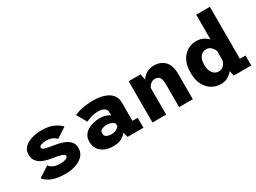

<svg xmlns="http://www.w3.org/2000/svg" viewBox="-43 -1376 2687 2014"><g transform="rotate(-30 1300.0 -369.5)"><path d="M325.5 11Q145.5 11 74 -80L202 -162.5Q220.5 -135 253.8 -122.2Q287 -109.5 331 -109.5Q368.5 -109.5 396.5 -119Q424.5 -128.5 424.5 -148.5Q424.5 -168 388.2 -179.8Q352 -191.5 280 -201.5Q231 -208.5 187.2 -225.2Q143.5 -242 115.8 -274Q88 -306 88 -358.5Q88 -399 109 -428Q130 -457 165.2 -475.8Q200.5 -494.5 243.8 -503.2Q287 -512 331.5 -512Q421 -512 479.5 -483.8Q538 -455.5 562 -424L438.5 -345Q425.5 -365.5 393 -379.5Q360.5 -393.5 321.5 -393.5Q290 -393.5 262.8 -385Q235.5 -376.5 235.5 -357.5Q235.5 -339 267.2 -330Q299 -321 353 -312.5Q386.5 -307.5 425.2 -299Q464 -290.5 498.5 -274Q533 -257.5 555.2 -230Q577.5 -202.5 577.5 -159Q577.5 -100 540.8 -62.5Q504 -25 446.2 -7Q388.5 11 325.5 11Z M902.5 11Q848 11 803.8 -8Q759.5 -27 733.8 -64.2Q708 -101.5 708 -156.5Q708 -200 727.2 -230.5Q746.5 -261 778 -279.8Q809.5 -298.5 847.2 -307.2Q885 -316 921.5 -316Q969 -316 1001.5 -304Q1034 -292 1045 -280V-320.5Q1045 -353 1017 -369.8Q989 -386.5 947 -386.5Q898 -386.5 858.5 -373.8Q819 -361 796.5 -348.5L728 -468Q747 -478.5 782.5 -488.8Q818 -499 862.8 -505.5Q907.5 -512 955.5 -512Q999 -512 1043.8 -504.2Q1088.5 -496.5 1126 -477.2Q1163.5 -458 1186.5 -424.5Q1209.5 -391 1209.5 -339.5V-120.5H1273.5V0H1082L1062.5 -61.5Q1051.5 -37 1011 -13Q970.5 11 902.5 11ZM951.5 -108.5Q986 -108.5 1012 -123.2Q1038 -138 1045 -151.5V-182.5Q1037.5 -195.5 1011 -207.5Q984.5 -219.5 954 -219.5Q922.5 -219.5 895.5 -208.2Q868.5 -197 868.5 -165Q868.5 -132.5 892.5 -120.5Q916.5 -108.5 951.5 -108.5Z M1383 0V-500H1527.5L1541.5 -428.5Q1563.5 -464 1601.5 -487.5Q1639.5 -511 1694 -511Q1771 -511 1821.2 -461.8Q1871.5 -412.5 1871.5 -303V0H1705.5V-277.5Q1705.5 -334.5 1688.2 -359.2Q1671 -384 1634 -384Q1603 -384 1580.5 -365.5Q1558 -347 1548.5 -322V0Z M2209.5 11Q2152.5 11 2102.5 -17.5Q2052.5 -46 2021.2 -104Q1990 -162 1990 -251Q1990 -340 2020 -397.5Q2050 -455 2098.8 -483Q2147.5 -511 2204.5 -511Q2250 -511 2285.2 -493.8Q2320.5 -476.5 2345.5 -450V-750H2511V-120.5H2579.5V0H2367.5L2354 -62Q2329 -31 2293 -10Q2257 11 2209.5 11ZM2155 -251Q2155 -187.5 2182.8 -151.5Q2210.5 -115.5 2256 -115.5Q2289.5 -115.5 2313.8 -139.8Q2338 -164 2345.5 -199V-310Q2334 -340 2310.5 -362.2Q2287 -384.5 2253 -384.5Q2208.5 -384.5 2181.8 -349.5Q2155 -314.5 2155 -251Z"/></g></svg>

Font: Trispace
Style: Bold
Weight: 700
Designer: Tyler Finck
Foundry: Etcetera Type Company
Version: Version 1.210; ttfautohint (v1.8.3)